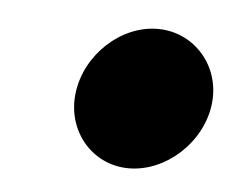

<svg xmlns="http://www.w3.org/2000/svg" viewBox="-29 -522 294 239"><g transform="rotate(5 118.0 -402.0)"><path d="M65 -402C59 -354 93 -314 139 -314C185 -314 229 -354 235 -402C241 -450 206 -490 160 -490C114 -490 71 -450 65 -402Z"/></g></svg>

Font: Ny Stormning
Style: Kr
Weight: 400
Designer: Robert Jablonski, Mew Too
Foundry: Cannot Into Space Fonts
Version: Version 0.90